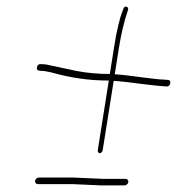

<svg xmlns="http://www.w3.org/2000/svg" viewBox="-20 -551 540 584"><path d="M289.7 13H358.7C361.4 13 363.8 12 366.2 10C368.5 8 369.9 5.7 370.3 3C370.7 0.3 370.1 -2 368.4 -4C366.7 -6 364.5 -7 361.9 -7H292.9L202.7 -11H98.3C95.6 -11 93.1 -10 90.8 -8C88.5 -6 87.1 -3.7 86.7 -1C86.3 1.7 86.9 4 88.6 6C90.3 8 92.4 9 95.1 9H199.6ZM365.3 -530.5C360.5 -532.2 357.2 -530 355.2 -524C352 -516 348.8 -507 345.7 -497C344.2 -490.3 341.8 -480.9 338.6 -468.7C335.4 -456.4 331.3 -434.6 326.3 -403L314.1 -326C279.1 -326 245.6 -329 213.6 -335L119.7 -355L104.9 -356C98.3 -356.7 94.2 -353.7 92.5 -347C90.8 -340.3 93.2 -336.7 99.7 -336L113.6 -335C122.7 -333.7 131.1 -332 138.8 -330C196.3 -314 250.5 -306 311 -306L277.5 -95C277.1 -92.3 277.5 -90 278.7 -88C279.9 -86 281.5 -85 283.5 -85C285.5 -85 287.4 -86 289.2 -88C291 -90 292.1 -92.3 292.5 -95L325.8 -305C345 -304 373 -300.6 420.9 -294.5C445.4 -291.6 462.6 -289.7 472.5 -289L486.4 -288C493 -288 496.9 -291.3 497.9 -298C499 -304.7 496.2 -308 489.5 -308L476.7 -309C468 -309 445.1 -311.4 407.8 -316.3C373.3 -321.1 349.3 -324 329 -325L341.3 -403C348.4 -447.7 357.5 -486 368.5 -518C371.1 -524.7 370 -528.8 365.3 -530.5Z"/></svg>

Font: Proton
Style: RgCndIt
Weight: 500
Version: Version 1.017